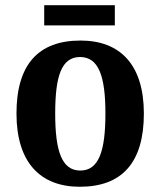

<svg xmlns="http://www.w3.org/2000/svg" viewBox="-20 -704 613 734"><path d="M149 -607H419V-684H149ZM285 10C446 10 530 -82 530 -270C530 -458 438 -549 288 -549C127 -549 43 -458 43 -270C43 -82 135 10 285 10ZM287 -52C216 -52 191 -127 191 -270C191 -413 215 -486 286 -486C357 -486 383 -413 383 -270C383 -127 358 -52 287 -52Z"/></svg>

Font: Noto Serif Ethiopic SemiCondensed
Style: Bold
Weight: 700
Width: 4
Designer: Monotype Design Team
Foundry: Monotype Imaging Inc.
Version: Version 2.102